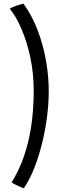

<svg xmlns="http://www.w3.org/2000/svg" viewBox="-20 -782 366 1020"><path d="M159 -302.5Q159 -394 140.8 -478.5Q122.5 -563 93.2 -630.2Q64 -697.5 31.5 -736Q44.5 -744 65.5 -751.2Q86.5 -758.5 104.5 -762.5Q149.5 -701 179.2 -623.5Q209 -546 224 -462Q239 -378 239 -296.5Q239 -236.5 230.5 -167Q222 -97.5 205 -27Q188 43.5 163.5 107Q139 170.5 106.5 218Q94.5 214.5 72.8 204.2Q51 194 41.5 187Q99.5 95 129.2 -26.8Q159 -148.5 159 -302.5Z"/></svg>

Font: Grandstander Light
Style: Regular
Weight: 300
Designer: Tyler Finck
Foundry: Etcetera Type Co
Version: Version 1.200; ttfautohint (v1.8.3)